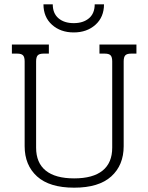

<svg xmlns="http://www.w3.org/2000/svg" viewBox="-20 -853 686 888"><path d="M181 -833H224Q224 -791 250.5 -768.5Q277 -746 321 -746Q365 -746 391.5 -768.5Q418 -791 418 -833H461Q461 -774 421.5 -738.5Q382 -703 321 -703Q260 -703 220.5 -738.5Q181 -774 181 -833ZM94 -177V-569Q94 -589 86.5 -597Q79 -605 60 -605H35V-647H206V-605H181Q162 -605 154.5 -597Q147 -589 147 -569V-170Q147 -100 191.5 -64Q236 -28 323 -28Q410 -28 454.5 -64Q499 -100 499 -170V-569Q499 -589 491.5 -597Q484 -605 465 -605H440V-647H611V-605H586Q567 -605 559.5 -597Q552 -589 552 -569V-177Q552 -89 494.5 -37Q437 15 323 15Q209 15 151.5 -37Q94 -89 94 -177Z"/></svg>

Font: Pridi ExtraLight
Style: Regular
Weight: 275
Designer: Katatrad Team
Foundry: CadsonDemak
Version: Version 1.001